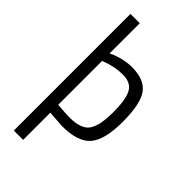

<svg xmlns="http://www.w3.org/2000/svg" viewBox="-283 -795 1094 1094"><g transform="rotate(45 263.5 -248.0)"><path d="M244 -55Q338 -55 368.5 -100.5Q399 -146 399 -251.5Q399 -357 374.5 -400Q350 -443 286 -443Q228 -443 166 -421L147 -414V-61Q212 -55 244 -55ZM293 -510Q394 -510 435 -452.5Q476 -395 476 -252Q476 -109 426.5 -49.5Q377 10 248 10L147 3V222H72V-718H147V-475Q222 -510 293 -510Z"/></g></svg>

Font: TitilliumWeb-Regular
Style: Regular
Weight: 400
Version: Version 1.001;PS 57.000;hotconv 1.0.70;makeotf.lib2.5.55311